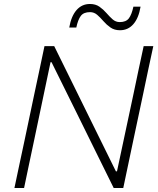

<svg xmlns="http://www.w3.org/2000/svg" viewBox="-20 -945 796 965"><path d="M52.5 0Q65 -60 77 -116Q89 -172 103 -237.5L152.5 -472.5Q167 -540 179 -596.8Q191 -653.5 203.5 -713H252.5Q302 -613 348.8 -517.8Q395.5 -422.5 440.5 -331.5L562.5 -84H568L651 -473Q665 -540.5 677 -596.8Q689 -653 702 -713H750.5Q737.5 -653.5 725.5 -596.8Q713.5 -540 699.5 -473L649.5 -237.5Q635.5 -171.5 623.8 -115.5Q612 -59.5 599.5 0H551.5Q510 -84 464 -177.2Q418 -270.5 362.5 -383L239 -632.5H234L151 -237.5Q137 -171 125.2 -115.8Q113.5 -60.5 101 0ZM583 -793Q555 -793 535.2 -806.8Q515.5 -820.5 500 -838.5Q484.5 -856.5 468.8 -870.2Q453 -884 432.5 -884Q400.5 -884 386.2 -865.2Q372 -846.5 363.5 -806.5H328Q338 -864 364.8 -894.5Q391.5 -925 432 -925Q460.5 -925 480 -911.2Q499.5 -897.5 515 -879.5Q530.5 -861.5 546 -847.8Q561.5 -834 582 -834Q613.5 -834 627.8 -853Q642 -872 650.5 -911.5H686.5Q677 -854 650.2 -823.5Q623.5 -793 583 -793Z"/></svg>

Font: Commissioner ExtraLight
Style: Italic
Weight: 200
Italic angle: -12°
Designer: Kostas Bartsokas
Foundry: Kostas Bartsokas
Version: Version 1.000; ttfautohint (v1.8.3)